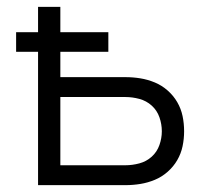

<svg xmlns="http://www.w3.org/2000/svg" viewBox="-20 -540 640 560"><path d="M91 0V-389H27V-446H91V-520H156V-446H296V-389H156V-315H346Q368 -315 389.5 -311.5Q411 -308 431.5 -299.5Q452 -291 469 -276Q486 -261 497 -242Q508 -223 512.5 -201.5Q517 -180 517 -157Q517 -135 512.5 -113.5Q508 -92 497 -73Q486 -54 469 -39Q452 -24 431.5 -15.5Q411 -7 389.5 -3.5Q368 0 346 0ZM156 -58H346Q366 -58 386.5 -63.5Q407 -69 422.5 -83Q438 -97 445 -117Q452 -137 452 -157Q452 -178 445 -198Q438 -218 422.5 -232Q407 -246 386.5 -251.5Q366 -257 346 -257H156Z"/></svg>

Font: Iosevka SS04 Light Extended
Style: Regular
Weight: 300
Width: 7
Monospace: yes
Designer: Belleve Invis
Foundry: Belleve Invis
Version: Version 19.0.0; ttfautohint (v1.8.4)